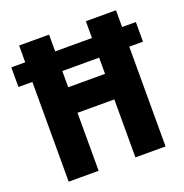

<svg xmlns="http://www.w3.org/2000/svg" viewBox="-131 -830 909 946"><g transform="rotate(-20 323.5 -357.0)"><path d="M70 0V-523H-3V-626H70V-714H227V-626H420V-714H578V-626H650V-523H578V0H420V-304H227V0ZM227 -438H420V-523H227Z"/></g></svg>

Font: Noto Sans Devanagari Condensed ExtraBold
Style: Regular
Weight: 800
Width: 3
Designer: Jelle Bosma - Monotype Design Team
Foundry: Monotype Imaging Inc.
Version: Version 2.004; ttfautohint (v1.8.4.7-5d5b)